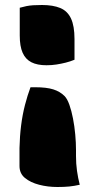

<svg xmlns="http://www.w3.org/2000/svg" viewBox="-20 -582 390 768"><path d="M102 -233H121Q166 -233 193 -224.5Q220 -216 238 -198Q249 -187 257.5 -163Q266 -139 272 -108Q278 -77 281 -44Q284 -11 284 18V42Q284 73 288 101.5Q292 130 299 157Q277 162 257 164Q237 166 210 166Q171 166 136.5 157Q102 148 80 130Q58 112 58 82V10Q59 -37 64.5 -80.5Q70 -124 80 -162.5Q90 -201 102 -233ZM59 -551Q73 -555 85.5 -557.5Q98 -560 112.5 -561Q127 -562 148 -562Q192 -562 221 -550Q250 -538 264 -508Q278 -478 278 -426V-343Q261 -336 243 -331.5Q225 -327 206 -324Q187 -321 166 -321Q129 -321 105.5 -333Q82 -345 70.5 -371Q59 -397 59 -440Z"/></svg>

Font: Recursive Casual Black
Style: Regular
Weight: 900
Version: Version 1.047